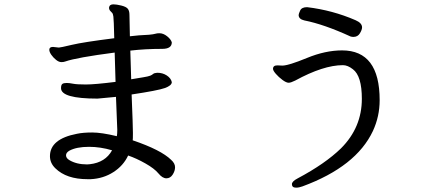

<svg xmlns="http://www.w3.org/2000/svg" viewBox="-20 -792 2040 884"><path d="M381 -35Q332 -35 299 -55Q284 -64 284 -77Q284 -89 299 -98Q332 -116 390 -116Q442 -116 496 -100Q465 -44 394 -36ZM398 33Q456 30 502 0.5Q548 -29 570 -76Q608 -63 649.5 -39.5Q691 -16 709.5 6.5Q728 29 746 29Q764 29 775 12Q786 -5 786 -22Q786 -40 768 -56Q721 -102 591 -146Q592 -150 592 -180Q592 -212 586 -357Q706 -375 738.5 -386.5Q771 -398 771 -414Q767 -432 748 -444.5Q729 -457 704 -457Q690 -456 685 -451.5Q680 -447 671.5 -443.5Q663 -440 638.5 -436Q614 -432 584 -427L580 -559Q648 -567 727 -567Q771 -567 771 -597Q767 -611 749.5 -625Q732 -639 714 -639Q703 -639 695 -636.5Q687 -634 666 -632Q617 -630 578 -625L576 -724Q576 -742 568.5 -751.5Q561 -761 538.5 -766.5Q516 -772 502 -772Q484 -772 482 -757Q482 -748 487.5 -742Q493 -736 496.5 -732.5Q500 -729 502 -716Q504 -703 506 -616Q363 -598 310.5 -585.5Q258 -573 251 -573L224 -576Q207 -576 207 -563Q207 -553 216 -540Q225 -527 238 -516.5Q251 -506 263 -506Q273 -506 281 -509Q332 -527 508 -550L512 -415Q416 -403 375 -403Q334 -403 316.5 -406.5Q299 -410 287 -410Q273 -410 267 -405.5Q261 -401 261 -386Q261 -338 429 -338Q446 -339 514 -346L520 -194Q520 -176 518 -165Q447 -182 405 -182Q362 -182 334 -176Q210 -152 210 -73Q210 -41 235 -17Q286 33 383 33Z M1343 72Q1357 72 1373 66Q1620 -25 1697 -189Q1728 -256 1728 -331Q1728 -560 1555 -560Q1478 -560 1393 -525Q1308 -490 1280 -490L1257 -491Q1237 -491 1237 -475Q1237 -467 1250 -452Q1263 -437 1280.5 -424Q1298 -411 1309 -411Q1319 -411 1339 -421Q1469 -492 1559 -492Q1581 -492 1605 -473Q1646 -442 1646 -337Q1646 -205 1550 -109Q1477 -38 1351 29Q1324 43 1324 56Q1324 72 1343 72ZM1607 -622Q1627 -622 1637 -638.5Q1647 -655 1647 -666Q1647 -686 1617 -699Q1511 -745 1394 -759Q1369 -759 1362 -743.5Q1355 -728 1355 -723Q1355 -704 1381 -698Q1472 -680 1594 -624Q1601 -622 1607 -622Z"/></svg>

Font: LXGW WenKai Mono TC
Style: Bold
Weight: 700
Designer: LXGW / Fontworks Inc.
Foundry: LXGW / Fontworks Inc.
Version: Version 1.330